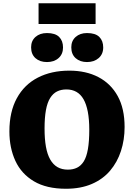

<svg xmlns="http://www.w3.org/2000/svg" viewBox="-20 -1151 827 1185"><path d="M387 14Q267 14 189.5 -32Q112 -78 75 -158Q38 -238 38 -340Q38 -461 84 -545Q130 -629 213.5 -672Q297 -715 408 -715Q511 -715 587.5 -675Q664 -635 706.5 -558Q749 -481 749 -367Q749 -288 726.5 -219Q704 -150 659.5 -97.5Q615 -45 546.5 -15.5Q478 14 387 14ZM399 -104Q431 -104 455.5 -116Q480 -128 497 -155Q514 -182 522.5 -230.5Q531 -279 531 -350Q531 -414 522 -461Q513 -508 495.5 -538.5Q478 -569 451.5 -584Q425 -599 390 -599Q357 -599 332 -586.5Q307 -574 289.5 -546Q272 -518 263.5 -471.5Q255 -425 255 -358Q255 -293 263.5 -245.5Q272 -198 290 -166.5Q308 -135 335 -119.5Q362 -104 399 -104ZM517 -768Q474 -768 447 -792Q420 -816 420 -859Q420 -899 447 -923Q474 -947 517 -947Q569 -947 593 -923Q617 -899 617 -858Q617 -817 589 -792.5Q561 -768 517 -768ZM270 -768Q226 -768 199 -792Q172 -816 172 -859Q172 -899 199 -923Q226 -947 270 -947Q321 -947 345 -923Q369 -899 369 -858Q369 -817 341.5 -792.5Q314 -768 270 -768ZM218 -1003V-1131H570V-1003Z"/></svg>

Font: Literata ExtraBold
Style: Regular
Weight: 800
Designer: Latin by Veronika Burian and Jose Scaglione. Greek by Irene Vlachou. Cyrillic by Vera Evstafieva.
Foundry: TypeTogether
Version: Version 3.103;gftools[0.9.29]